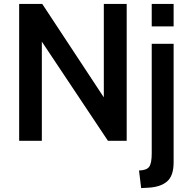

<svg xmlns="http://www.w3.org/2000/svg" viewBox="-20 -720 967 982"><path d="M78 -700H196L511 -222V-700H628V0H532L194 -507V0H78ZM756 -700H868V-585H756ZM691 152Q730 151 743 133Q756 115 756 65V-496H868V110Q868 180 834 208.5Q800 237 738 240L702 242Z"/></svg>

Font: Cabin SemiBold
Style: Regular
Weight: 600
Designer: Pablo Impallari
Foundry: Pablo Impallari. http://www.impallari.com Igino Marini. http://www.ikern.com
Version: Version 2.001